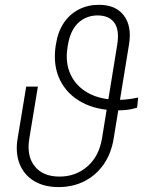

<svg xmlns="http://www.w3.org/2000/svg" viewBox="-20 -757 640 787"><path d="M546.4 -357.4 542 -315.9Q531.7 -312.5 519 -309.8Q506.3 -307.1 491.9 -305.9Q477.5 -304.7 461.9 -304.7Q376 -304.7 314.9 -337.9Q253.9 -371.1 225.3 -430.4Q196.8 -489.7 208 -568.4L209 -573.7Q216.8 -626 241 -662.4Q265.1 -698.7 302.5 -718Q339.8 -737.3 385.3 -737.3Q454.6 -737.3 487.8 -693.4Q521 -649.4 508.8 -574.7L445.8 -188.5Q435.5 -126.5 404.1 -82Q372.6 -37.6 325.4 -13.9Q278.3 9.8 220.2 9.8Q160.2 9.8 119.1 -15.4Q78.1 -40.5 60.3 -85.4Q42.5 -130.4 52.2 -189L87.4 -401.9H135.3L100.1 -189Q88.4 -118.2 122.1 -75.7Q155.8 -33.2 224.1 -33.2Q290.5 -33.2 338.1 -74.7Q385.7 -116.2 397.9 -188.5L460.4 -573.2Q470.2 -632.8 449.2 -663.1Q428.2 -693.4 379.9 -693.8Q332.5 -693.4 300 -662.6Q267.6 -631.8 257.8 -569.3L256.8 -563Q246.6 -500.5 269.3 -451.7Q292 -402.8 342.5 -375.2Q393.1 -347.7 466.8 -347.7Q478 -347.7 488.8 -348.6Q499.5 -349.6 509.5 -350.8Q519.5 -352.1 528.8 -353.8Q538.1 -355.5 546.4 -357.4Z"/></svg>

Font: Inter 16pt ExtraLight
Style: Italic
Weight: 250
Italic angle: -9.3988°
Version: Version 4.001;git-66647c0bb